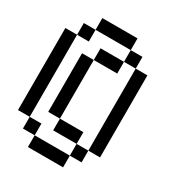

<svg xmlns="http://www.w3.org/2000/svg" viewBox="-212 -1050 1091 1182"><g transform="rotate(30 333.5 -458.5)"><path d="M0 -166.7V-750H83.3V-166.7ZM166.7 -166.7V-83.3H83.3V-166.7ZM166.7 -83.3H416.7V0H166.7ZM166.7 -250V-666.7H250V-250ZM166.7 -833.3V-750H83.3V-833.3ZM166.7 -916.7H416.7V-833.3H166.7ZM500 -166.7V-83.3H416.7V-166.7ZM500 -833.3V-750H416.7V-833.3ZM500 -750H583.3V-166.7H500ZM250 -166.7V-250H416.7V-166.7ZM250 -666.7V-750H416.7V-666.7Z"/></g></svg>

Font: Galmuri11 Condensed
Style: Regular
Weight: 400
Width: 3
Designer: Lee Minseo (quiple)
Version: Version 2.399;hotconv 1.1.1;makeotfexe 2.6.0 DEVELOPMENT